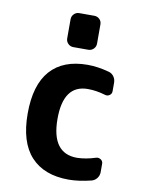

<svg xmlns="http://www.w3.org/2000/svg" viewBox="-86 -821 672 891"><g transform="rotate(10 250.0 -375.0)"><path d="M214.8 -759.8H285.2Q299.8 -759.8 310.1 -750Q320.3 -740.2 320.3 -724.6V-634.8Q320.3 -620.1 310.1 -609.9Q299.8 -599.6 285.2 -599.6H214.8Q200.2 -599.6 189.9 -609.9Q179.7 -620.1 179.7 -634.8V-724.6Q179.7 -739.3 189.9 -749.5Q200.2 -759.8 214.8 -759.8ZM407.2 -112.3Q418.9 -116.2 429.7 -109.4Q440.4 -102.5 440.4 -89.8V-49.8Q440.4 -34.2 430.7 -21.5Q420.9 -8.8 406.2 -4.9Q346.7 9.8 299.8 9.8Q183.6 9.8 121.6 -57.6Q59.6 -125 59.6 -259.8Q59.6 -394.5 119.6 -462.4Q179.7 -530.3 294.9 -530.3Q342.8 -530.3 396.5 -515.6Q411.1 -511.7 420.4 -499Q429.7 -486.3 429.7 -469.7V-429.7Q429.7 -417 419.4 -410.2Q409.2 -403.3 397.5 -407.2Q355.5 -419.9 315.4 -419.9Q200.2 -419.9 200.2 -259.8Q200.2 -96.7 320.3 -96.7Q362.3 -97.7 407.2 -112.3Z"/></g></svg>

Font: Rounded-L Mgen+ 1m bold
Style: Bold
Weight: 700
Designer: [Source Han Sans]
Ryoko NISHIZUKA  (kana & ideographs); Paul D. Hunt (Latin, Greek & Cyrillic); Wenlong ZHANG  (bopomofo
Version: Version 1.059.20150602